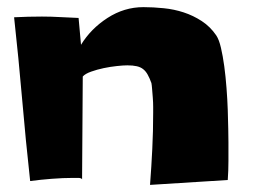

<svg xmlns="http://www.w3.org/2000/svg" viewBox="-20 -688 715 538"><path d="M620.1 -290Q620.1 -263.7 620.1 -236.8Q620.1 -210 618.2 -183.6L400.4 -169.9Q404.3 -220.7 406.7 -270.5Q409.2 -320.3 409.2 -372.1Q409.2 -377 409.2 -388.7Q409.2 -400.4 408.2 -413.6Q407.2 -426.8 406.2 -438.5Q405.3 -450.2 404.3 -455.1Q399.4 -468.8 394 -478.5Q388.7 -488.3 381.3 -494.1Q374 -500 363.3 -502.4Q352.5 -504.9 336.9 -504.9Q325.2 -504.9 307.1 -502.9Q289.1 -501 270.5 -497.1Q252 -493.2 235.4 -487.3Q218.8 -481.4 211.9 -473.6L210 -185.5Q208 -189.5 198.7 -189.5Q189.5 -189.5 185.5 -189.5Q156.2 -189.5 125 -187Q93.8 -184.6 64.5 -180.7Q51.8 -295.9 42 -410.2Q32.2 -524.4 19.5 -639.6Q39.1 -640.6 58.6 -641.1Q78.1 -641.6 97.7 -641.6Q123 -641.6 148.9 -640.1Q174.8 -638.7 200.2 -637.7L207 -562.5Q234.4 -607.4 281.2 -637.7Q328.1 -668 381.8 -668Q409.2 -668 438.5 -665Q467.8 -662.1 494.6 -653.3Q521.5 -644.5 545.4 -628.9Q569.3 -613.3 585.9 -588.9Q593.8 -577.1 599.1 -554.2Q604.5 -531.2 608.4 -502.4Q612.3 -473.6 614.7 -441.4Q617.2 -409.2 618.2 -379.9Q619.1 -350.6 619.6 -326.7Q620.1 -302.7 620.1 -290Z"/></svg>

Font: Slackey
Style: Regular
Weight: 400
Designer: Squid
Foundry: Font Diner, Inc DBA Sideshow
Version: Version 1.001